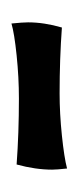

<svg xmlns="http://www.w3.org/2000/svg" viewBox="79 -718 137 335"><g transform="rotate(90 147.5 -550.5)"><path d="M19 -531Q19 -559 28 -590Q83 -586 143 -586Q178 -586 216.5 -590Q255 -594 274 -599Q276 -581 276 -573Q276 -544 267 -511Q212 -515 152 -515Q115 -515 76.5 -511Q38 -507 21 -502Q19 -522 19 -531Z"/></g></svg>

Font: Mirza Medium
Style: Regular
Weight: 500
Designer: Arabic design by Kourosh Beigpour, Latin design by Eduardo Tunni, engineering by Lasse Fister
Version: Version 1.0010g